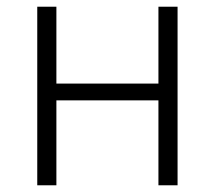

<svg xmlns="http://www.w3.org/2000/svg" viewBox="-20 -552 640 572"><path d="M148 0V-253H452V0H509V-532H452V-303H148V-532H91V0Z"/></svg>

Font: Noto Sans Mono UI Light
Style: Regular
Weight: 300
Designer: Monotype Design team
Foundry: Monotype Imaging Inc.
Version: 1.000